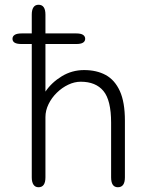

<svg xmlns="http://www.w3.org/2000/svg" viewBox="-20 -782 659 807"><path d="M32.5 -619Q32.5 -629.5 41.8 -635.5Q51 -641.5 71 -641.5H300.5Q320 -641.5 329 -635.5Q338 -629.5 338 -619Q338 -608.5 329 -602.8Q320 -597 300.5 -597H71Q51 -597 41.8 -602.5Q32.5 -608 32.5 -619ZM475.5 5Q447 5 447 -36.5V-266.5Q447 -360.5 414.8 -399.5Q382.5 -438.5 319.5 -438.5Q293 -438.5 266.8 -426Q240.5 -413.5 218.8 -392.2Q197 -371 184 -344.2Q171 -317.5 171 -290V-36.5Q171 5 142 5Q128 5 120.8 -5.8Q113.5 -16.5 113.5 -36.5V-720.5Q113.5 -741 120.8 -751.5Q128 -762 142 -762Q171 -762 171 -720.5V-397Q197 -435.5 239.8 -461.5Q282.5 -487.5 333.5 -487.5Q386 -487.5 424.2 -466.8Q462.5 -446 483.8 -399.2Q505 -352.5 505 -275V-36.5Q505 5 475.5 5Z"/></svg>

Font: Sono ExtraLight Monospace Light
Style: Regular
Weight: 300
Version: Version 2.112